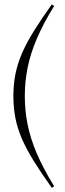

<svg xmlns="http://www.w3.org/2000/svg" viewBox="-20 -752 300 890"><path d="M95 -306.5Q95 -240 107.8 -175.8Q120.5 -111.5 150.2 -41.5Q180 28.5 231 111.5L220 118.5Q171.5 50.5 137.5 -4Q103.5 -58.5 82.5 -106.5Q61.5 -154.5 51.8 -202.8Q42 -251 42 -306.5Q42 -362 51.8 -410Q61.5 -458 82.5 -506.2Q103.5 -554.5 137.5 -609Q171.5 -663.5 220 -731.5L231 -724.5Q180 -641.5 150.2 -571.5Q120.5 -501.5 107.8 -437.2Q95 -373 95 -306.5Z"/></svg>

Font: Newsreader Display Light
Style: Regular
Weight: 300
Designer: Hugues Gentile
Foundry: Production Type
Version: Version 1.001